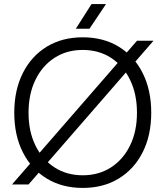

<svg xmlns="http://www.w3.org/2000/svg" viewBox="-20 -905 811 942"><path d="M386 17Q285 17 209.5 -29Q134 -75 92 -158Q50 -241 50 -352Q50 -463 92 -546.5Q134 -630 209.5 -676Q285 -722 386 -722Q487 -722 562.5 -676Q638 -630 680 -546.5Q722 -463 722 -352Q722 -241 680 -158Q638 -75 562.5 -29Q487 17 386 17ZM386 -45Q465 -45 525 -84Q585 -123 618.5 -192Q652 -261 652 -352Q652 -443 618.5 -512.5Q585 -582 525 -621Q465 -660 386 -660Q307 -660 247 -621Q187 -582 153.5 -512.5Q120 -443 120 -352Q120 -261 153.5 -192Q187 -123 247 -84Q307 -45 386 -45ZM120 0H39L652 -705H733ZM429 -885H500L419 -764H352Z"/></svg>

Font: TikTok Sans 24pt Light
Style: Regular
Weight: 300
Version: Version 4.000